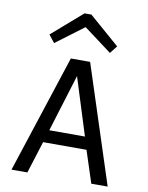

<svg xmlns="http://www.w3.org/2000/svg" viewBox="-98 -981 809 1050"><g transform="rotate(10 307.0 -455.5)"><path d="M184 -178 128 0H40L254 -655H361L574 0H483L425 -178ZM304 -566 206 -248H404ZM149 -722 116 -764 285 -911H323L492 -764L459 -722L304 -838Z"/></g></svg>

Font: Intel One Mono
Style: Regular
Weight: 400
Monospace: yes
Designer: Fred Shallcrass
Foundry: Frere-Jones Type LLC
Version: Version 1.400;hotconv 1.1.0;makeotfexe 2.6.0;FJTRelease1.4